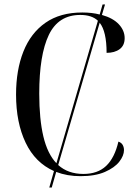

<svg xmlns="http://www.w3.org/2000/svg" viewBox="-20 -780 611 861"><path d="M201 61 222 -13Q138 -50 95 -140Q52 -230 52 -356Q52 -466 85 -549Q118 -632 184 -678Q250 -724 349 -724Q392 -724 427 -715L440 -760H451L437 -713Q487 -699 513 -671Q539 -643 539 -609Q539 -576 516.5 -559.5Q494 -543 458 -543Q458 -639 427 -678L241 -40Q285 0 354 0Q418 0 456 -36Q494 -72 511 -145Q525 -140 530.5 -129.5Q536 -119 536 -107Q536 -82 515 -55Q494 -28 450.5 -9Q407 10 341 10Q281 10 232 -9L212 61ZM156 -360Q156 -246 174.5 -168Q193 -90 233 -48L419 -687Q392 -713 340 -713Q242 -713 199 -623.5Q156 -534 156 -360Z"/></svg>

Font: Noto Serif Display SemiCondensed
Style: Regular
Weight: 400
Width: 4
Designer: Monotype Design Team
Foundry: Monotype Imaging Inc.
Version: Version 2.009